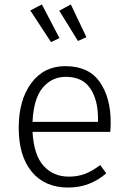

<svg xmlns="http://www.w3.org/2000/svg" viewBox="-20 -831 575 862"><path d="M286 11Q181 11 122.5 -60Q64 -131 64 -257Q64 -382 120.5 -458Q177 -534 273 -534Q378 -534 427.5 -463.5Q477 -393 477 -281Q477 -259 475 -239H126Q132 -134 176 -86Q220 -38 289 -38Q328 -38 360.5 -50Q393 -62 430 -90L457 -53Q384 11 286 11ZM420 -284V-299Q420 -383 385 -434.5Q350 -486 275 -486Q213 -486 172 -437.5Q131 -389 126 -284ZM209 -642 116 -784 168 -811 247 -660ZM330 -647 246 -783 298 -811 368 -664Z"/></svg>

Font: Trujillo Light
Style: Regular
Weight: 300
Designer: Fira Sans original fonts by bBox Type GmbH, Carrois Corporate GbR, & Edenspiekermann AG / Changes by Cristiano Sobral
Foundry: Fira Sans original fonts by bBox Type GmbH, Carrois Corporate GbR, & Edenspiekermann AG / Changes by Cristiano Sobral
Version: Version 4.301;July 28, 2020;FontCreator 13.0.0.2655 64-bit